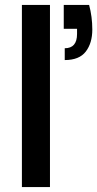

<svg xmlns="http://www.w3.org/2000/svg" viewBox="-20 -760 395 780"><path d="M183 0H69V-740H183ZM243 -516V-564Q293 -564 293 -622V-643H239V-740H342Q355 -692 355 -640Q355 -585 328.5 -550.5Q302 -516 243 -516Z"/></svg>

Font: Ulagadi Sans Medium
Style: Regular
Weight: 500
Designer: Ninad Kale (Devanagari), Jonny Pinhorn (Latin)
Foundry: Indian Type Foundry
Version: Version 3.01;March 29, 2020;FontCreator 12.0.0.2522 64-bit; 